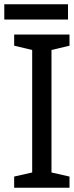

<svg xmlns="http://www.w3.org/2000/svg" viewBox="-26 -875 344 895"><path d="M298 0H40V-52L124 -71V-642L40 -662V-714H298V-662L214 -642V-71L298 -52ZM291 -855V-784H-6V-855Z"/></svg>

Font: Noto Sans IKEA
Style: Regular
Weight: 400
Designer: Monotype Design Team
Foundry: Monotype Imaging Inc.
Version: Version 2.001